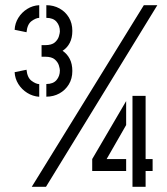

<svg xmlns="http://www.w3.org/2000/svg" viewBox="-20 -720 644 740"><path d="M82.2 -595.8 36.4 -605.2Q37.6 -630.2 50.6 -651.2Q63.6 -672.2 84.8 -685.5Q106 -698.8 131.2 -700V-651.2Q118.4 -650.8 101.8 -638.8Q85.2 -626.8 82.2 -595.8ZM158.6 -347.4V-396.2Q184.8 -396.2 197.8 -411.4Q210.8 -426.6 210.8 -448.6Q210.8 -454.8 207.1 -467.4Q203.4 -480 191.5 -490.7Q179.6 -501.4 153.4 -501.4H140.2V-546H153.4Q179.6 -546 191.5 -556.7Q203.4 -567.4 207.1 -580.3Q210.8 -593.2 210.8 -598.8Q210.8 -621.2 197.8 -636.2Q184.8 -651.2 158.6 -651.2V-700Q186.4 -700 209.2 -687.5Q232 -675 245.4 -652.8Q258.8 -630.6 258.8 -601Q258.8 -574.4 249.1 -555.2Q239.4 -536 221.2 -524.2Q239 -512.2 248.9 -492.8Q258.8 -473.4 258.8 -446.4Q258.8 -416.8 245.2 -394.6Q231.6 -372.4 209 -359.9Q186.4 -347.4 158.6 -347.4ZM131.2 -347Q106 -348.8 84.8 -362.1Q63.6 -375.4 50.6 -396.3Q37.6 -417.2 36.4 -441.8L82.2 -451.2Q85.2 -420.6 101.8 -408.4Q118.4 -396.2 131.2 -395.8ZM102.4 0 534.4 -700H586.4L157.2 0ZM335.4 -61V-107L466.2 -330.4V-238L391 -107H466.2V-61ZM490.6 0V-350.4H541.2V-107H568.2V-61H541.2V0Z"/></svg>

Font: Stick No Bills ExtraLight
Style: Regular
Weight: 200
Designer: Kosala Senevirathne, Siva Puranthara, Lasantha Premarathna, Tharique Azeez
Foundry: mooniak
Version: Version 2.000